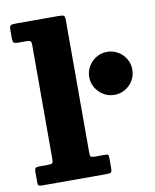

<svg xmlns="http://www.w3.org/2000/svg" viewBox="-87 -846 738 913"><g transform="rotate(-10 282.5 -390.0)"><path d="M85 -688.5Q101 -688.5 106.2 -685Q111.5 -681.5 111.5 -665V-118Q111.5 -99.5 107.5 -95.5Q103.5 -91.5 85 -91.5H42Q30.5 -91.5 26 -87.2Q21.5 -83 21.5 -71V-17.5Q21.5 -5.5 25.8 -2.8Q30 0 42 0H351.5Q369.5 0 374.5 -3.8Q379.5 -7.5 379.5 -25V-75.5Q379.5 -86 376.2 -88.8Q373 -91.5 364 -91.5H312.5Q296 -91.5 292.8 -95.8Q289.5 -100 289.5 -116.5V-752.5Q289.5 -772 284.5 -776Q279.5 -780 260.5 -780H53Q33.5 -780 27.5 -776.2Q21.5 -772.5 21.5 -752.5V-718Q21.5 -700.5 25 -694.5Q28.5 -688.5 47 -688.5ZM352 -468.5Q352 -439.5 366.2 -416Q380.5 -392.5 404 -378.5Q427.5 -364.5 456 -364.5Q484.5 -364.5 508.2 -378.5Q532 -392.5 546 -416Q560 -439.5 560 -468.5Q560 -497 546 -520.5Q532 -544 508.2 -558Q484.5 -572 456 -572Q427.5 -572 404 -558Q380.5 -544 366.2 -520.5Q352 -497 352 -468.5Z"/></g></svg>

Font: Besley ExtraBold
Style: Regular
Weight: 800
Designer: Owen Earl
Foundry: indestructible type*
Version: Version 2.001